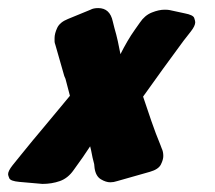

<svg xmlns="http://www.w3.org/2000/svg" viewBox="-28 -577 533 475"><path d="M262 -129Q253 -126 245 -126Q234 -126 221.5 -133.5Q209 -141 206 -161L205 -171L201 -187Q199 -198 197.5 -204.5Q196 -211 195 -215Q188 -204 176.5 -187.5Q165 -171 154 -156Q140 -136 120 -129Q100 -122 77 -122L20 -127Q-2 -129 -5 -136Q-8 -143 -8 -146Q-8 -154 3 -168L24 -194Q53 -230 81 -263L145 -340L134 -382L131 -389L109 -466Q107 -471 107 -474.5Q107 -478 107 -483Q107 -494 113.5 -508Q120 -522 140 -530L196 -553Q203 -557 215 -557Q244 -557 251 -524L255 -508Q260 -491 263.5 -475Q267 -459 270 -443Q278 -459 287 -474.5Q296 -490 306 -504L318 -521Q330 -539 347.5 -546Q365 -553 379 -553Q388 -553 392 -552L429 -544Q450 -540 452.5 -532.5Q455 -525 455 -522Q455 -513 444 -499L426 -476Q400 -441 375.5 -407Q351 -373 326 -338Q336 -308 346.5 -277.5Q357 -247 369 -218L372 -210Q376 -202 376 -191Q376 -182 370 -170Q364 -158 343 -152Z"/></svg>

Font: Bangerz 2
Style: Regular
Weight: 400
Designer: vernon adams
Foundry: Vernon Adams
Version: Version 2.10;December 28, 2023;FontCreator 13.0.0.2683 64-bi